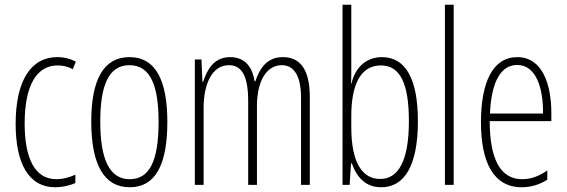

<svg xmlns="http://www.w3.org/2000/svg" viewBox="-20 -873 2391 810"><path d="M214 -83C241 -83 274 -90 298 -101V-136C271 -124 244 -117 218 -117C124 -117 84 -210 84 -352C84 -515 136 -597 223 -597C246 -597 267 -592 287 -581L300 -613C277 -625 251 -632 221 -632C111 -632 46 -533 46 -351C46 -184 100 -83 214 -83Z M686 -358C686 -530 639 -632 526 -632C417 -632 365 -537 365 -360C365 -177 420 -83 527 -83C634 -83 686 -175 686 -358ZM403 -360C403 -514 439 -598 526 -598C616 -598 649 -509 649 -359C649 -194 611 -117 527 -117C442 -117 403 -201 403 -360Z M1174 -632C1109 -632 1078 -590 1057 -530H1054C1046 -584 1018 -632 951 -632C880 -632 853 -576 837 -528H834L830 -622H802V-93H839V-419C839 -510 870 -598 946 -598C993 -598 1027 -564 1027 -447V-93H1064V-425C1064 -531 1104 -598 1169 -598C1216 -598 1250 -560 1250 -460V-93H1287V-464C1287 -580 1246 -632 1174 -632Z M1462 -587V-853H1425V-93H1455L1461 -184H1464C1486 -123 1524 -83 1588 -83C1688 -83 1743 -177 1743 -362C1743 -539 1692 -632 1591 -632C1525 -632 1478 -588 1463 -521H1461C1462 -540 1462 -565 1462 -587ZM1587 -597C1670 -597 1705 -517 1705 -362C1705 -195 1661 -118 1584 -118C1510 -118 1462 -184 1462 -336V-383C1462 -512 1499 -597 1587 -597Z M1894 -93V-853H1857V-93Z M2162 -632C2059 -632 2009 -526 2009 -357C2009 -190 2061 -83 2181 -83C2223 -83 2259 -96 2289 -115V-154C2253 -129 2219 -117 2183 -117C2091 -117 2046 -202 2046 -362H2306V-396C2306 -518 2268 -632 2162 -632ZM2162 -599C2240 -599 2272 -505 2271 -394H2047C2053 -532 2095 -599 2162 -599Z"/></svg>

Font: Noto Sans Kannada UI ExtraCondensed ExtraLight
Style: Regular
Weight: 200
Width: 2
Designer: Jelle Bosma - Monotype Design Team
Foundry: Monotype Imaging Inc.
Version: Version 2.005